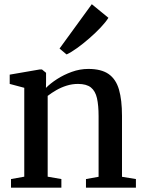

<svg xmlns="http://www.w3.org/2000/svg" viewBox="-20 -870 668 890"><path d="M92.5 -51V-463L25 -481V-524L164 -548H174.5L193.5 -532.5V-492L193 -462.5Q213 -483 244.2 -503.2Q275.5 -523.5 313 -537Q350.5 -550.5 389.5 -550.5Q449.5 -550.5 483.5 -526.8Q517.5 -503 531.5 -454.8Q545.5 -406.5 545.5 -333V-50.5L610 -40V0H378.5V-40L437 -50.5V-331.5Q437 -381.5 429.5 -414.8Q422 -448 401.5 -464.5Q381 -481 341.5 -481Q314.5 -481 289 -473Q263.5 -465 241.2 -452.2Q219 -439.5 201 -425.5V-51L264.5 -40V0H31V-40ZM288 -618 256 -645 405.5 -850.5 482.5 -787.5Q470.5 -768 447 -743Q423.5 -718 394.5 -692.8Q365.5 -667.5 337.8 -647.5Q310 -627.5 289.5 -618Z"/></svg>

Font: Merriweather 60pt Medium
Style: Regular
Weight: 500
Version: Version 2.100